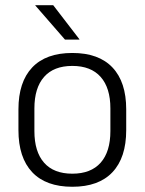

<svg xmlns="http://www.w3.org/2000/svg" viewBox="-20 -702 553 734"><path d="M256.5 12Q155.5 12 103 -43.8Q50.5 -99.5 50.5 -204.5V-284Q50.5 -388.5 103 -444Q155.5 -499.5 256.5 -499.5Q357.5 -499.5 410 -444Q462.5 -388.5 462.5 -284V-204.5Q462.5 -99.5 410 -43.8Q357.5 12 256.5 12ZM256.5 -38Q327.5 -38 364.8 -80Q402 -122 402 -201V-287.5Q402 -366 364.8 -408Q327.5 -450 256.5 -450Q185.5 -450 148.5 -408Q111.5 -366 111.5 -287.5V-201Q111.5 -122 148.5 -80Q185.5 -38 256.5 -38ZM183.5 -682 283.5 -552V-550.5H228.5L115 -681V-682Z"/></svg>

Font: Anek Latin Medium Light
Style: Regular
Weight: 300
Version: Version 1.003